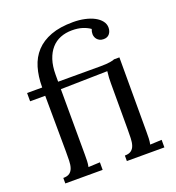

<svg xmlns="http://www.w3.org/2000/svg" viewBox="-137 -869 897 979"><g transform="rotate(-20 311.5 -380.0)"><path d="M368.2 -759.8Q401.9 -759.8 431.2 -753.4Q460.4 -747.1 482.4 -735.4Q504.4 -723.6 516.8 -707.5Q529.3 -691.4 529.3 -671.9Q529.3 -651.9 518.3 -638.2Q507.3 -624.5 486.3 -624.5Q473.6 -624.5 465.1 -628.9Q456.5 -633.3 451.2 -639.6Q445.8 -646 443.4 -653.6Q440.9 -661.1 440.9 -667.5Q440.9 -673.8 442.1 -680.7Q443.4 -687.5 446.3 -694.3Q428.7 -707 404.5 -714.6Q380.4 -722.2 348.1 -722.2Q314 -722.2 285.6 -710.9Q257.3 -699.7 236.8 -676.5Q216.3 -653.3 204.8 -618.7Q193.4 -584 193.4 -537.1V-500H421.9Q456.1 -500 476.1 -503.4Q496.1 -506.8 500 -509.8H529.3V-106Q529.3 -85.9 528.8 -70.6Q528.3 -55.2 524.9 -38.1L587.9 -41V0H384.3V-29.8Q406.7 -29.8 418.9 -38.8Q431.2 -47.9 436.5 -64Q441.9 -80.1 442.6 -102.5Q443.4 -125 443.4 -151.9V-399.9Q443.4 -415.5 444.1 -430.2Q444.8 -444.8 447.3 -464.8L193.4 -459.5L194.3 -105Q194.3 -85 193.8 -70.1Q193.4 -55.2 189.9 -38.1L252.9 -41V0H50.3V-29.8Q73.2 -29.8 85.2 -38.8Q97.2 -47.9 102.5 -64Q107.9 -80.1 108.4 -102.5Q108.9 -125 108.9 -151.9L106.9 -455.1H24.9V-500H73.2H106.9V-502Q106.9 -560.1 121.1 -607.7Q135.3 -655.3 166.5 -689Q197.8 -722.7 247.3 -741.2Q296.9 -759.8 368.2 -759.8Z"/></g></svg>

Font: Lora
Style: Regular
Weight: 400
Designer: Olga Karpushina, Alexei Vanyashin
Foundry: Cyreal (www.cyreal.org, a@cyreal.org)
Version: Version 1.014